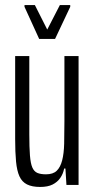

<svg xmlns="http://www.w3.org/2000/svg" viewBox="-20 -732 375 760"><path d="M139 8Q107 8 87 -2Q67 -12 57 -34Q47 -56 43.5 -92.5Q40 -129 40 -182V-510H96V-200Q96 -149 98.5 -117Q101 -85 108 -69Q115 -53 128 -47.5Q141 -42 162 -42Q190 -42 204.5 -56Q219 -70 226 -97Q233 -124 234 -163.5Q235 -203 235 -252V-510H291V0H243L239 -65H234Q230 -44 218.5 -27.5Q207 -11 188 -1.5Q169 8 139 8ZM135 -578 77 -705V-712H118L167 -615L217 -712H258V-705L198 -578Z"/></svg>

Font: Saira UltraCondensed
Style: Regular
Weight: 400
Width: 1
Designer: Hector Gatti with collaboration of the Omnibus-Type team
Foundry: Omnibus-Type
Version: Version 1.101